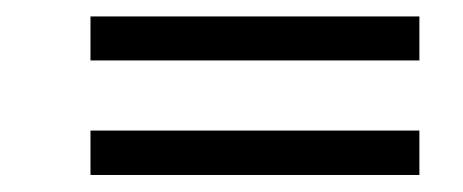

<svg xmlns="http://www.w3.org/2000/svg" viewBox="-20 -423 555 230"><path d="M88.4 -350.6V-403.3H482.4V-350.6ZM88.4 -213.4V-266.6H482.4V-213.4Z"/></svg>

Font: Elstob 10pt SemiBold
Style: Italic
Weight: 600
Italic angle: -20°
Designer: Peter S. Baker
Version: Version 1.015